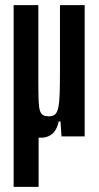

<svg xmlns="http://www.w3.org/2000/svg" viewBox="-20 -530 383 746"><path d="M33 196V-510H129V-217Q129 -169 130 -140.5Q131 -112 135.5 -99Q140 -86 148.5 -82Q157 -78 170 -78Q186 -78 194.5 -86Q203 -94 207 -114.5Q211 -135 212 -170.5Q213 -206 213 -261V-510H309V0H219L215 -58H208Q204 -38 195 -24Q186 -10 172 -2.5Q158 5 139 5Q125 6 113 -0.5Q101 -7 91 -19Q81 -31 73 -45L162 -12H130V196Z"/></svg>

Font: Saira UltraCondensed
Style: Bold
Weight: 700
Width: 1
Designer: Hector Gatti with collaboration of the Omnibus-Type team
Foundry: Omnibus-Type
Version: Version 1.101